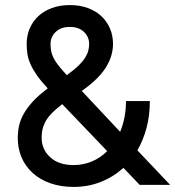

<svg xmlns="http://www.w3.org/2000/svg" viewBox="-20 -728 690 756"><path d="M466 -67Q426 -31 376.5 -11.5Q327 8 270 8Q219 8 178 -6.5Q137 -21 108.5 -47Q80 -73 65 -108Q50 -143 50 -184Q50 -209 55 -232.5Q60 -256 73.5 -280Q87 -304 109.5 -328.5Q132 -353 168 -380Q141 -409 125 -432Q109 -455 100 -475.5Q91 -496 88 -515Q85 -534 85 -555Q85 -588 97 -616Q109 -644 131 -664.5Q153 -685 184.5 -696.5Q216 -708 255 -708Q294 -708 325.5 -696.5Q357 -685 379 -664.5Q401 -644 413 -616Q425 -588 425 -555Q425 -535 419.5 -513.5Q414 -492 400.5 -468.5Q387 -445 363 -420.5Q339 -396 302 -370L453 -209Q464 -235 470 -265Q476 -295 476 -330H570Q570 -273 557 -224.5Q544 -176 521 -136L650 0H530ZM270 -78Q307 -78 341 -92Q375 -106 402 -133L225 -318Q198 -297 181.5 -279.5Q165 -262 157 -245.5Q149 -229 146.5 -214.5Q144 -200 144 -185Q144 -140 177.5 -109Q211 -78 270 -78ZM179 -555Q179 -540 181.5 -527Q184 -514 190.5 -500.5Q197 -487 209.5 -471Q222 -455 243 -432Q272 -453 289.5 -470Q307 -487 316 -502Q325 -517 328 -530Q331 -543 331 -555Q331 -583 310.5 -602.5Q290 -622 255 -622Q220 -622 199.5 -602.5Q179 -583 179 -555Z"/></svg>

Font: PT Root UI Web Medium
Style: Regular
Weight: 500
Designer: Vitaly Kuzmin
Foundry: ParaType Ltd.
Version: Version 1.001W